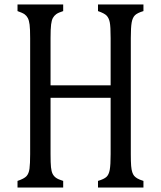

<svg xmlns="http://www.w3.org/2000/svg" viewBox="-20 -846 727 866"><path d="M570 -151Q570 -116 571.5 -98Q573 -80 576.5 -69.5Q580 -59 585 -53Q590 -47 599 -41.5Q608 -36 627 -30V0H422V-30Q449 -38 460 -48Q471 -58 475 -80Q479 -102 479 -151V-405H208V-151Q208 -110 210 -91.5Q212 -73 217 -62.5Q222 -52 232 -44.5Q242 -37 265 -30V0H59V-30Q89 -40 99.5 -51.5Q110 -63 113 -85Q116 -107 116 -151V-674Q116 -716 113.5 -735Q111 -754 105.5 -764.5Q100 -775 91 -781.5Q82 -788 59 -796V-826H265V-796Q243 -789 233.5 -782Q224 -775 218.5 -765Q213 -755 210.5 -735.5Q208 -716 208 -674V-461H479V-674Q479 -727 475 -746Q471 -765 461 -775.5Q451 -786 422 -796V-826H627V-796Q600 -788 589 -777.5Q578 -767 574 -745Q570 -723 570 -674Z"/></svg>

Font: Myanglish
Style: Regular
Weight: 400
Designer: KyawKyaw ( MaYenGone)
Foundry: TattooFont3D
Version: Version 1.003 December 13, 2014